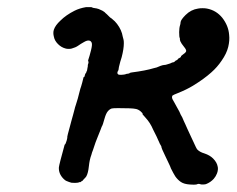

<svg xmlns="http://www.w3.org/2000/svg" viewBox="-20 -491 663 538"><path d="M221 -471H236L241 -469Q252 -467 253 -467Q253 -466 256 -466Q261 -464 267 -461Q274 -457 276 -454Q276 -454 279.5 -451Q283 -448 285.5 -445Q288 -442 293 -439Q303 -431 308 -424Q321 -407 324 -388Q325 -384 326 -380.5Q327 -377 327 -370Q327 -354 321 -331Q318 -322 317 -318Q312 -300 312 -295Q312 -294 311 -293Q310 -292 310 -291Q307 -285 312 -282Q315 -281 322 -281.5Q329 -282 332 -283Q333 -284 335 -284Q343 -285 343 -286Q343 -287 349 -288Q388 -293 411 -300Q416 -301 419 -302Q423 -304 430 -306.5Q437 -309 440.5 -309Q444 -309 448 -310.5Q452 -312 454.5 -312.5Q457 -313 459.5 -314.5Q462 -316 463 -316Q468 -316 472 -321Q473 -321 476 -323Q479 -325 479 -326Q479 -327 482 -328Q488 -331 487 -333Q487 -334 491 -337Q500 -343 501.5 -347Q503 -351 495.5 -360Q488 -369 485 -376Q484 -379 484 -381Q484 -383 484 -384Q482 -386 482 -401Q482 -413 485 -422Q486 -426 486 -429Q487 -436 500 -449Q515 -464 535 -467Q540 -468 547.5 -468Q555 -468 560 -467Q586 -462 603 -441Q620 -419 622 -394Q624 -378 619.5 -359.5Q615 -341 601 -321Q589 -303 572 -288Q552 -270 521 -251Q503 -240 478 -230Q465 -225 463 -223Q462 -221 462 -218Q462 -214 469 -203Q473 -196 475 -192Q477 -188 480 -183Q483 -178 484.5 -174Q486 -170 488.5 -166Q491 -162 492 -159Q493 -156 495 -152Q497 -148 499 -143.5Q501 -139 505 -130Q514 -111 518 -102Q521 -95 522.5 -92.5Q524 -90 525 -87Q529 -78 532 -73Q539 -65 553 -61Q568 -56 577 -47Q588 -36 590 -24Q591 -21 590.5 -15.5Q590 -10 588 -5Q585 3 579 10Q570 20 557 25Q553 26 548 26Q543 26 542.5 25.5Q542 25 539 24.5Q536 24 534.5 24.5Q533 25 530 26Q525 27 512 26Q496 25 487 19Q478 13 471 3Q466 -5 459 -19Q457 -25 452.5 -34Q448 -43 448 -43.5Q448 -44 443 -54Q432 -76 432 -81L428 -88Q428 -88 427.5 -89Q427 -90 426 -92.5Q425 -95 423 -99Q421 -103 419 -108Q410 -126 409 -128Q401 -147 388 -161Q378 -172 379 -172Q382 -172 374 -179Q367 -185 359 -186Q351 -188 311 -188Q297 -188 293 -187Q287 -185 282 -179Q277 -173 273 -159Q268 -140 265 -136Q264 -133 262 -128Q258 -117 254 -108Q247 -91 244 -81Q242 -74 240.5 -70.5Q239 -67 238 -64Q237 -61 236 -57Q231 -44 229 -25Q227 -6 222 3Q221 5 216 10Q211 15 211 16H210Q210 16 209 16L210 17Q209 17 209 17H208L206 19Q204 20 203 20L204 19H203Q203 20 197 21Q191 22 180 21Q173 19 166 16Q163 15 158 10Q144 -4 145 -22Q146 -31 161 -85Q162 -86 162 -86.5Q162 -87 163 -87Q163 -87 165 -92Q167 -97 168 -102Q169 -107 168.5 -107.5Q168 -108 176 -137Q178 -144 180 -152Q182 -160 185 -170Q188 -180 189 -185Q190 -190 192.5 -197Q195 -204 198 -215Q203 -234 205 -242Q207 -247 210.5 -260Q214 -273 214 -274Q214 -275 215 -275Q217 -275 218 -281Q219 -285 220 -285.5Q221 -286 222 -289Q223 -292 223 -292Q224 -292 225 -300Q225 -302 225.5 -302.5Q226 -303 226 -306.5Q226 -310 227 -312Q228 -314 228 -316.5Q228 -319 227 -320Q226 -320 231 -335Q232 -338 235 -350Q239 -366 237 -371Q235 -376 231 -377Q225 -379 215 -373Q206 -368 199 -363Q192 -358 181 -355Q178 -354 172.5 -354Q167 -354 164 -355Q152 -358 142.5 -367.5Q133 -377 131 -388Q128 -399 131 -408Q135 -420 149 -433Q165 -449 189 -461Q203 -468 221 -471Z"/></svg>

Font: TT2020 Style E
Style: Italic
Weight: 400
Italic angle: -15°
Version: Version 0.2.000